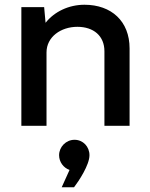

<svg xmlns="http://www.w3.org/2000/svg" viewBox="-20 -530 634 809"><path d="M336 -510C270 -510 209 -481 172 -434L166 -500H70V0H176V-309C176 -375 237 -417 306 -417C374 -417 420 -379 420 -314V0H526V-326C526 -441 449 -510 336 -510ZM273 186 240 259H292C312 233 357 165 357 124C357 88 330 59 294 59C258 59 229 89 229 124C229 152 247 177 273 186Z"/></svg>

Font: Oakes Medium
Style: Regular
Weight: 500
Designer: Samuel Oakes
Foundry: Samuel Oakes
Version: Version 1.003;PS 001.003;hotconv 1.0.88;makeotf.lib2.5.64775